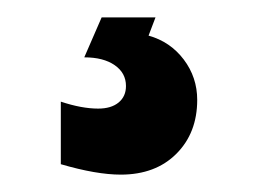

<svg xmlns="http://www.w3.org/2000/svg" viewBox="-20 -20 316 221"><path d="M119 181Q91 181 50 169V97Q74 105 93 105Q108 105 116.5 98Q125 91 125 79Q125 64 112 55Q99 46 77 46L97 0H159L151 21Q176 28 191.5 48.5Q207 69 207 95Q207 133 183 157Q159 181 119 181Z"/></svg>

Font: Non Bureau Medium
Style: Regular
Weight: 500
Designer: Jona Saucedo
Foundry: Non Foundry
Version: Version 1.000; ttfautohint (v1.8.4)